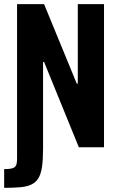

<svg xmlns="http://www.w3.org/2000/svg" viewBox="-28 -708 573 923"><path d="M-8 195V105Q15 105 27.5 102Q40 99 45.5 92.5Q51 86 52.5 76Q54 66 54 52V-688H184L341 -306H346V-688H472V0H351L184 -410H179V8Q179 59 174 93.5Q169 128 157 148Q145 168 124 178.5Q103 189 70.5 192Q38 195 -8 195Z"/></svg>

Font: Saira Condensed
Style: Bold
Weight: 700
Width: 3
Designer: Hector Gatti with collaboration of the Omnibus-Type team
Foundry: Omnibus-Type
Version: Version 1.101